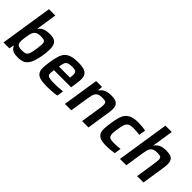

<svg xmlns="http://www.w3.org/2000/svg" viewBox="115 -1648 2561 2561"><g transform="rotate(45 1395.5 -367.5)"><path d="M292 8Q269 8 247 5Q225 2 206 -5.5Q187 -13 172 -27.5Q157 -42 149 -64H142L129 0H18L133 -743H253L208 -453H214Q244 -492 285.5 -505Q327 -518 378 -518Q426 -518 457 -505.5Q488 -493 504 -462.5Q520 -432 521.5 -381.5Q523 -331 511 -255Q499 -179 481.5 -128.5Q464 -78 438 -47.5Q412 -17 376 -4.5Q340 8 292 8ZM259 -98Q295 -98 317 -102.5Q339 -107 352.5 -123Q366 -139 374 -170.5Q382 -202 390 -255Q398 -308 399.5 -338.5Q401 -369 392.5 -385.5Q384 -402 363.5 -406.5Q343 -411 307 -411Q267 -411 243.5 -399.5Q220 -388 207 -367Q194 -346 188 -317.5Q182 -289 177 -255Q170 -211 169 -180Q168 -149 178 -130Q194 -98 259 -98Z M841 8Q758 8 712 -6Q666 -20 646.5 -51.5Q627 -83 628 -132.5Q629 -182 640 -254Q651 -322 665.5 -372Q680 -422 708.5 -454.5Q737 -487 785.5 -502.5Q834 -518 912 -518Q989 -518 1030 -502Q1071 -486 1086.5 -453.5Q1102 -421 1099 -371.5Q1096 -322 1085 -254L1079 -215H755Q749 -175 748.5 -151Q748 -127 760.5 -113.5Q773 -100 802 -95.5Q831 -91 884 -91Q900 -91 920 -91.5Q940 -92 961 -93.5Q982 -95 1002.5 -96.5Q1023 -98 1041 -100L1027 -7Q992 0 940 4Q888 8 841 8ZM977 -296Q983 -337 982 -361.5Q981 -386 971.5 -398.5Q962 -411 943 -415Q924 -419 895 -419Q859 -419 837 -414Q815 -409 801.5 -395.5Q788 -382 781 -358Q774 -334 768 -296Z M1501 0 1543 -270Q1551 -319 1552 -347Q1553 -375 1545.5 -389.5Q1538 -404 1519 -407.5Q1500 -411 1467 -411Q1432 -411 1409.5 -402.5Q1387 -394 1373 -376Q1359 -358 1351.5 -330Q1344 -302 1338 -263L1297 0H1177L1256 -510H1367L1361 -445H1369Q1393 -482 1434 -500Q1475 -518 1538 -518Q1591 -518 1621 -505Q1651 -492 1664.5 -467Q1678 -442 1678 -405Q1678 -368 1670 -319L1621 0Z M2112 -6Q2084 0 2043 4Q2002 8 1964 8Q1889 8 1849 -8.5Q1809 -25 1793 -58Q1777 -91 1779.5 -140.5Q1782 -190 1792 -256Q1802 -320 1815.5 -369Q1829 -418 1856 -451Q1883 -484 1927.5 -501Q1972 -518 2043 -518Q2080 -518 2119.5 -514Q2159 -510 2185 -503L2170 -409Q2148 -413 2117 -415.5Q2086 -418 2059 -418Q2018 -418 1993 -411.5Q1968 -405 1952.5 -387Q1937 -369 1928.5 -337.5Q1920 -306 1912 -255Q1904 -203 1903 -171Q1902 -139 1912.5 -121.5Q1923 -104 1946.5 -98Q1970 -92 2010 -92Q2034 -92 2065 -94Q2096 -96 2126 -100Z M2539 0 2580 -270Q2588 -319 2589.5 -347Q2591 -375 2583 -389.5Q2575 -404 2556 -407.5Q2537 -411 2504 -411Q2469 -411 2446.5 -402.5Q2424 -394 2410 -376Q2396 -358 2388.5 -330Q2381 -302 2375 -263L2335 0H2215L2330 -743H2450L2404 -449H2411Q2436 -484 2475.5 -500.5Q2515 -517 2575 -517Q2628 -517 2658 -504.5Q2688 -492 2701.5 -467Q2715 -442 2715.5 -405Q2716 -368 2708 -319L2659 0Z"/></g></svg>

Font: Azeri Sans SemiBold
Style: Italic
Weight: 600
Designer: Hector Gatti & Omnibus-Type (original fonts) / Cristiano Sobral (main changes and remastering)
Foundry: Omnibus-Type
Version: Version 0.07;August 21, 2020;FontCreator 13.0.0.2681 64-bit;